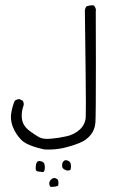

<svg xmlns="http://www.w3.org/2000/svg" viewBox="-20 -404 540 738"><path d="M22 45.4Q22 64.5 29.3 83.5Q40 111.3 62 133.8Q83.5 155.8 150.4 170.4Q157.7 170.9 165 170.9Q195.8 170.9 222.7 165Q256.8 157.2 285.6 145.5Q312 134.8 328.4 114.7Q344.7 94.7 346.7 66.9Q348.6 44.4 348.6 -161.6Q348.6 -245.1 348.1 -359.4V-359.9Q348.6 -362.8 348.6 -364.5Q348.6 -366.2 348.4 -368.2Q348.1 -370.1 347.2 -372.6Q345.7 -377.4 341.8 -381.8Q339.8 -383.8 334 -383.8Q325.2 -383.8 312 -379.4Q307.6 -373 306.2 -365.2Q310.1 -68.4 310.1 -13.9Q310.1 40.5 309.6 46.4Q307.6 74.7 286.4 94.2Q265.1 113.8 234.4 120.1Q206.1 126.5 178.2 128.9Q169.4 129.9 162.6 129.9Q155.8 129.9 152.3 129.4Q148.9 128.9 147.2 128.7Q145.5 128.4 143.6 127.9Q141.6 127.4 140.1 127Q133.8 125.5 125.5 120.6Q112.8 112.8 95.7 100.6Q66.4 79.6 64 49.8Q63.5 44.9 63.5 40.5Q63.5 20 70.8 1Q71.3 -0.5 71.3 -2Q71.3 -11.2 66.9 -17.1L55.2 -22.9Q44.9 -22.9 37.1 -17.1Q27.3 3.9 23.4 30.3Q22 37.6 22 45.4ZM235.4 251Q238.3 251.5 240.2 251.5Q242.2 251.5 244.6 251Q248.5 250.5 249.8 249.5Q251 248.5 251.5 246.6Q252.9 239.3 252.9 236.3Q252.9 222.7 247.6 217.8Q244.1 214.4 237.8 212.4Q234.9 211.9 233.4 211.9Q231.9 211.9 230.5 211.9Q227.1 212.4 223.6 216.3Q218.8 222.2 218.8 230.5Q218.8 236.8 220 239.7Q221.2 242.7 223.1 244.1Q227.1 248 235.4 251ZM136.2 256.3Q140.6 257.3 143.8 257.3Q147 257.3 148.2 256.1Q149.4 254.9 150.9 251Q152.3 245.6 152.3 239.7Q152.3 226.1 147.5 220.7Q144.5 217.8 139.2 216.3Q133.8 214.8 131.8 214.8Q127 214.8 123.5 217.8Q117.2 224.1 117.2 243.7Q117.2 249.5 119.6 252Q123.5 255.9 136.2 256.3ZM203.1 309.6Q204.6 307.6 204.6 297.9Q204.6 293 203.1 288.6Q202.1 286.1 200.7 285.2Q199.2 284.2 198.5 283.7Q197.8 283.2 196.8 282.7Q191.9 280.3 189 280.3Q186 280.3 184.6 280.8Q183.1 281.2 182.4 281.7Q181.6 282.2 180.9 282.5Q180.2 282.7 179.2 283.7Q169.4 291 169.4 300.8Q169.4 307.1 171.9 311.5Q173.3 314.5 176.8 314.5L184.1 314Q194.8 313.5 200.7 311Q202.6 310.1 203.1 309.6Z"/></svg>

Font: NaikaiFont
Style: ExtraLight
Weight: 200
Version: Version 1.89